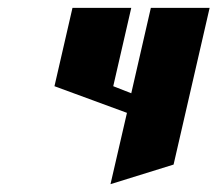

<svg xmlns="http://www.w3.org/2000/svg" viewBox="-20 -520 555 490"><path d="M165 -500H315L269 -300L315 -282L365 -500H515L423 -100L262 -50L304 -232L119 -300Z"/></svg>

Font: SOV_Meka
Style: Italic
Weight: 400
Italic angle: -13°
Version: Version 1.00